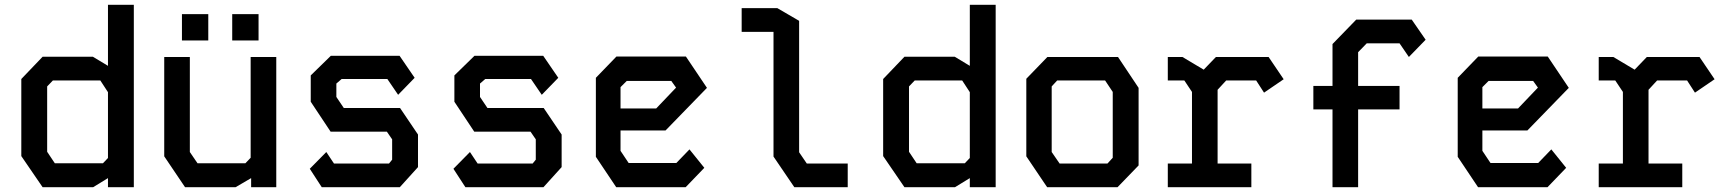

<svg xmlns="http://www.w3.org/2000/svg" viewBox="-20 -782 7240 802"><path d="M431 -762H539V0H431V-38L369 0H158L69 -130V-452L158 -545H368L431 -507ZM177 -148 209 -100H410L431 -122V-397L399 -446H201L177 -421Z M1027 -544V-123L1005 -100H805L773 -147V-544H666V-129L753 0H964L1029 -38V0H1134V-544ZM740 -613V-723H850V-613ZM950 -613V-723H1060V-613Z M1362 -549H1649L1712 -457L1643 -386L1598 -452H1407L1385 -433V-377L1416 -331H1651L1726 -220V-84L1650 0H1324L1274 -77L1343 -147L1375 -99H1605L1618 -115V-200L1596 -232H1361L1278 -357V-467Z M1962 -549H2249L2312 -457L2243 -386L2198 -452H2007L1985 -433V-377L2016 -331H2251L2326 -220V-84L2250 0H1924L1874 -77L1943 -147L1975 -99H2205L2218 -115V-200L2196 -232H1961L1878 -357V-467Z M2555 -546 2469 -457V-127L2554 0H2844L2922 -81L2860 -158L2805 -101H2606L2572 -152V-237H2760L2933 -415L2845 -546ZM2572 -418 2598 -444H2784L2804 -416L2721 -329H2572Z M3078 -748V-649H3211V-128L3298 0H3521V-99H3350L3318 -146V-695L3227 -748Z M4031 -762H4139V0H4031V-38L3969 0H3758L3669 -130V-452L3758 -545H3968L4031 -507ZM3777 -148 3809 -100H4010L4031 -122V-397L3999 -446H3801L3777 -421Z M4355 -544H4650L4736 -415V-91L4648 0H4354L4267 -129V-453ZM4373 -147 4406 -99H4606L4628 -123V-398L4596 -446H4396L4373 -421Z M4858 -544V-446H4927L4959 -398V-99H4858V0H5207V-99H5066V-407L5102 -446H5227L5260 -395L5342 -451L5279 -544H5059L5008 -491L4919 -544Z M5645 -700 5546 -598V-423H5466V-325H5546V0H5653V-325H5826V-423H5653V-564L5689 -601H5826L5865 -544L5935 -616L5877 -700Z M6155 -546 6069 -457V-127L6154 0H6444L6522 -81L6460 -158L6405 -101H6206L6172 -152V-237H6360L6533 -415L6445 -546ZM6172 -418 6198 -444H6384L6404 -416L6321 -329H6172Z M6658 -544V-446H6727L6759 -398V-99H6658V0H7007V-99H6866V-407L6902 -446H7027L7060 -395L7142 -451L7079 -544H6859L6808 -491L6719 -544Z"/></svg>

Font: Kode Mono SemiBold
Style: Regular
Weight: 600
Monospace: yes
Designer: Isa Ozler
Foundry: Kadena LLC
Version: Version 1.206;gftools[0.9.28]